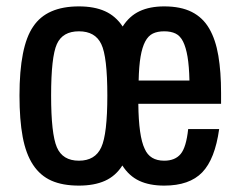

<svg xmlns="http://www.w3.org/2000/svg" viewBox="-20 -571 751 601"><path d="M227 10Q176 10 141 -5.5Q106 -21 83.5 -55Q61 -89 51 -142.5Q41 -196 41 -272Q41 -426 84 -488Q126 -551 227 -551Q275 -551 308.5 -536Q342 -521 364 -488Q385 -521 417 -536Q449 -551 494 -551Q546 -551 580.5 -533.5Q615 -516 635 -481.5Q655 -447 663.5 -396.5Q672 -346 672 -280V-246H413Q414 -144 433 -105Q449 -68 494 -68Q528 -68 545.5 -89Q563 -110 569 -167H666Q653 -73 613 -31.5Q573 10 494 10Q448 10 416 -5Q384 -20 363 -53Q342 -20 308.5 -5Q275 10 227 10ZM227 -473Q176 -473 158 -433Q140 -393 140 -272Q140 -152 158 -110Q176 -68 227 -68Q278 -68 297 -110Q316 -151 316 -272Q316 -394 297 -433Q278 -473 227 -473ZM573 -319Q572 -364 567 -393.5Q562 -423 553 -441Q544 -459 529.5 -466Q515 -473 494 -473Q473 -473 458.5 -466Q444 -459 434.5 -441Q425 -423 420 -393.5Q415 -364 414 -319Z"/></svg>

Font: Medium
Style: Regular
Weight: 500
Designer: Fernando Haro
Foundry: deFharo
Version: Version 1.787